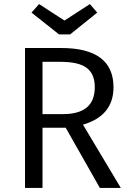

<svg xmlns="http://www.w3.org/2000/svg" viewBox="-20 -924 641 944"><path d="M325 -755H270L135 -862L172 -904L297 -823L422 -904L458 -862ZM471 0 303 -296H189V0H103V-688H280Q538 -688 538 -495Q538 -355 388 -311L574 0ZM189 -363H290Q446 -363 446 -495Q446 -560 406.5 -590Q367 -620 279 -620H189Z"/></svg>

Font: FiraGO Book
Style: Regular
Weight: 350
Designer: bBox Type
Foundry: bBox Type GmbH
Version: Version 1.001;PS 001.001;hotconv 1.0.88;makeotf.lib2.5.64775